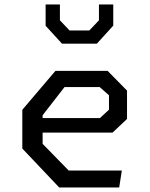

<svg xmlns="http://www.w3.org/2000/svg" viewBox="-20 -826 660 846"><path d="M78.3 -171.5V-342.2L224.2 -513.7H454.2L539.7 -426.8V-301.8L476 -241.8H136.8V-305.8H420.2L460.2 -342.5V-406.2L419.2 -442.5H264.5L167.8 -318.2V-192.2L282.8 -74.5H516.8L505.2 0H240.8ZM181 -712.5V-806.2H244V-736.5L286.5 -691.7H373.5L416 -736.5V-806.2H479V-713L406.8 -633.5H253.2Z"/></svg>

Font: Monaspace Krypton Var
Style: Regular
Weight: 400
Designer: Riley Cran and the Lettermatic Team
Version: Version 1.101 (Monaspace Krypton Var)